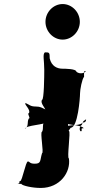

<svg xmlns="http://www.w3.org/2000/svg" viewBox="-20 -790 544 950"><path d="M205 -682C205 -634 244 -594 290 -594C336 -594 375 -634 375 -682C375 -730 336 -770 290 -770C244 -770 205 -730 205 -682ZM199 -444C199 -414 198 -296 188 -296C177 -280 206 -254 204 -246C193 -246 216 -248 206 -248C187 -256 182 -263 156 -263C130 -263 126 -272 107 -280C96 -280 115 -278 105 -278C103 -270 133 -246 123 -230C112 -230 133 -204 123 -204C112 -188 124 -164 105 -156C94 -156 117 -154 107 -154C103 -170 209 -173 206 -186C195 -186 214 -188 204 -188C185 -180 198 -154 188 -138C177 -138 198 -32 188 -32C177 4 185 20 152 20C125 20 128 9 118 9C107 9 90 106 80 106C68 110 84 116 70 118C59 118 81 120 71 120C71 120 93 119 86 121C93 129 139 140 182 140C277 140 331 62 321 -6C310 -6 331 -142 321 -142C310 -156 326 -178 308 -186C297 -186 315 -184 305 -184C302 -176 347 -171 350 -171C353 -171 396 -163 393 -155C382 -155 384 -157 384 -142C376 -134 369 -155 380 -169C390 -169 390 -202 390 -180C390 -194 398 -192 406 -200C406 -188 400 -184 392 -184C356 -157 312 -188 286 -141C279 -124 281 -120 293 -116C306 -122 320 -144 330 -158C365 -158 376 -305 376 -328C376 -346 386 -400 396 -410C396 -436 394 -439 404 -439C404 -430 376 -420 358 -435C358 -450 300 -450 290 -450C263 -450 235 -462 226 -501C226 -531 224 -531 202 -531C190 -521 199 -492 199 -444Z"/></svg>

Font: Hussar Przerywany
Style: Regular
Weight: 400
Foundry: Cannot Into Space Fonts
Version: Version 0.982